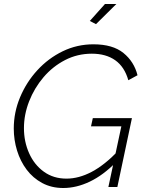

<svg xmlns="http://www.w3.org/2000/svg" viewBox="-20 -937 727 962"><path d="M297 5Q238 5 191.5 -20Q145 -45 113.5 -87Q82 -129 65.5 -182.5Q49 -236 49 -293Q49 -374 80.5 -449.5Q112 -525 167 -585Q222 -645 294 -680Q366 -715 448 -715Q545 -715 598.5 -671.5Q652 -628 669 -560L623 -535Q604 -602 557.5 -635Q511 -668 440 -668Q368 -668 306 -636Q244 -604 198 -550Q152 -496 126 -429.5Q100 -363 100 -295Q100 -227 126 -169Q152 -111 200 -76.5Q248 -42 313 -42Q375 -42 439.5 -76Q504 -110 573 -182L561 -124Q497 -59 430 -27Q363 5 297 5ZM588 -304H436L445 -345H641L568 0H523ZM461 -816 430 -832 506 -917H563Z"/></svg>

Font: Raleway Thin Light
Style: Italic
Weight: 300
Italic angle: -12°
Version: Version 4.026